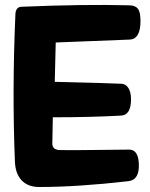

<svg xmlns="http://www.w3.org/2000/svg" viewBox="-20 -705 605 772"><path d="M497.1 23.4Q292 46.9 137.7 46.9Q92.8 46.9 67.4 20.5Q42 -5.9 40 -54.7Q28.3 -337.9 42 -649.4Q43.9 -675.8 64.5 -677.7Q315.4 -688.5 502 -683.6Q525.4 -682.6 535.2 -668.9Q544.9 -655.3 544.9 -621.1Q544.9 -548.8 502.9 -545.9Q455.1 -543.9 353.5 -540Q252 -536.1 204.1 -534.2Q203.1 -511.7 202.1 -455.1Q201.2 -398.4 200.2 -376Q407.2 -371.1 468.8 -368.2Q486.3 -367.2 496.6 -350.6Q506.8 -334 506.8 -305.7Q506.8 -242.2 466.8 -240.2Q342.8 -233.4 192.4 -233.4Q192.4 -212.9 191.4 -180.7Q190.4 -148.4 190.4 -127.9Q190.4 -101.6 222.7 -101.6Q268.6 -100.6 368.7 -102.1Q468.8 -103.5 499 -103.5Q535.2 -103.5 538.1 -48.8Q542 17.6 497.1 23.4Z"/></svg>

Font: Gen Jyuu GothicX Heavy
Style: Bold
Weight: 900
Designer: [Source Han Sans]
Ryoko NISHIZUKA  (kana & ideographs); Paul D. Hunt (Latin, Greek & Cyrillic); Wenlong ZHANG  (bopomofo
Version: Version 1.002.20150607